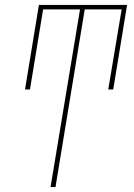

<svg xmlns="http://www.w3.org/2000/svg" viewBox="-20 -755 540 775"><path d="M184 0 303 -717H154L101 -394H81L137 -735H493L437 -394H417L471 -717H322L204 0Z"/></svg>

Font: Iosevka SS04 Thin Oblique
Style: Regular
Weight: 100
Italic angle: -9°
Monospace: yes
Designer: Belleve Invis
Foundry: Belleve Invis
Version: Version 19.0.0; ttfautohint (v1.8.4)